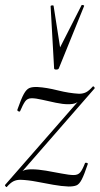

<svg xmlns="http://www.w3.org/2000/svg" viewBox="-26 -743 400 770"><path d="M1 7Q-1 8 -4 4Q-7 0 -6 -1L308 -360L302 -349Q289 -335 278.5 -330Q268 -325 247 -325Q226 -325 197.5 -331Q169 -337 143 -343Q117 -349 101 -349Q84 -349 75 -336.5Q66 -324 55 -298Q54 -294 48 -296.5Q42 -299 44 -304Q59 -347 69.5 -366Q80 -385 92 -390Q104 -395 125 -394Q160 -392 206 -380.5Q252 -369 291 -367Q307 -367 319 -373Q331 -379 346 -396Q349 -398 352 -394Q355 -390 353 -388L40 -29L46 -41Q59 -55 69.5 -59.5Q80 -64 101 -64Q126 -64 158.5 -58.5Q191 -53 221.5 -47Q252 -41 270 -41Q287 -41 296 -52Q305 -63 315 -89Q316 -91 321.5 -90Q327 -89 326 -85Q312 -43 302 -23.5Q292 -4 280.5 0.5Q269 5 249 5Q221 4 187.5 -2Q154 -8 120 -14.5Q86 -21 56 -22Q40 -22 28 -16Q16 -10 1 7ZM191 -469 177 -718Q177 -721 183 -721.5Q189 -722 189 -719L215 -553L301 -722Q302 -724 307.5 -722.5Q313 -721 311 -718L210 -469Q208 -464 199.5 -464Q191 -464 191 -469Z"/></svg>

Font: Cormorant Light
Style: Italic
Weight: 300
Italic angle: -10°
Designer: Christian Thalmann (Catharsis Fonts)
Foundry: Catharsis Fonts
Version: Version 4.000